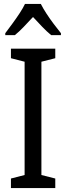

<svg xmlns="http://www.w3.org/2000/svg" viewBox="-20 -963 340 983"><path d="M263 0H36V-49L106 -67V-647L36 -665V-714H263V-665L192 -647V-67L263 -49ZM189 -943Q200 -921 217.5 -894Q235 -867 255 -840.5Q275 -814 292 -793V-783H242Q219 -802 196 -826Q173 -850 149 -876Q125 -850 101 -825Q77 -800 56 -783H7V-793Q25 -817 44.5 -843.5Q64 -870 81 -896Q98 -922 108 -943Z"/></svg>

Font: Noto Sans Arabic Condensed
Style: Regular
Weight: 400
Width: 3
Designer: Monotype Design Team, Nadine Chahine, Nizar Qandah and Khaled Hosny
Foundry: Monotype Imaging Inc.
Version: Version 2.012